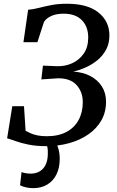

<svg xmlns="http://www.w3.org/2000/svg" viewBox="-20 -771 624 1024"><path d="M225.5 8.5Q172.5 8.5 132.2 0.2Q92 -8 63.8 -18.2Q35.5 -28.5 18 -33.5L45.5 -204.5H108L116.5 -73.5Q129 -66.5 144.2 -59.8Q159.5 -53 180.5 -48.8Q201.5 -44.5 229.5 -44.5Q291.5 -44.5 334.2 -67.2Q377 -90 399.2 -131Q421.5 -172 421.5 -226Q421.5 -280.5 388.8 -317Q356 -353.5 290.5 -353.5L200.5 -347.5L209 -421L284 -418Q327 -416.5 365 -433.8Q403 -451 426.8 -485.5Q450.5 -520 450.5 -571Q450.5 -628.5 416.8 -663.2Q383 -698 319 -698Q280 -698 253.5 -685.8Q227 -673.5 214.5 -654L179.5 -546H105L130 -719Q157 -721 186.8 -728.8Q216.5 -736.5 253.2 -743.8Q290 -751 337 -751Q447.5 -751 505.5 -704Q563.5 -657 563.5 -582Q563.5 -539.5 546.2 -507Q529 -474.5 500.8 -451Q472.5 -427.5 438.8 -412.2Q405 -397 371 -389Q423 -386 462.2 -365.2Q501.5 -344.5 523.5 -309.8Q545.5 -275 545.5 -228.5Q545.5 -172.5 520.5 -128.8Q495.5 -85 451 -54.2Q406.5 -23.5 348.8 -7.5Q291 8.5 225.5 8.5ZM251.5 -14.5 277 -12.5Q285.5 1 292 24.5Q298.5 48 298.5 77Q298.5 124 281.2 159Q264 194 232.2 213.2Q200.5 232.5 157 232.5Q137.5 232.5 117.5 228Q97.5 223.5 87 216.5L95 146.5Q101 149.5 114.5 152.2Q128 155 142 155Q186 155 210.2 127.5Q234.5 100 235 49.5Q236 27.5 232.5 13Q229 -1.5 225.5 -12.5Z"/></svg>

Font: Merriweather 20pt Medium
Style: Italic
Weight: 500
Italic angle: -7.8°
Version: Version 2.101